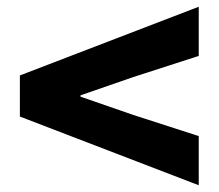

<svg xmlns="http://www.w3.org/2000/svg" viewBox="-20 -665 649 570"><path d="M570 -115 39 -319V-441L570 -645V-499L375 -436L219 -382V-378L375 -324L570 -261Z"/></svg>

Font: Source Han Sans TC Heavy
Style: Regular
Weight: 900
Designer: Ryoko NISHIZUKA Ë•øÂ°öÊ∂ºÂ≠ê (kana, bopomofo & ideographs); Paul D. Hunt (Latin, Greek & Cyrillic); Sandoll Communicatio
Foundry: Adobe
Version: Version 2.004;hotconv 1.0.118;makeotfexe 2.5.65603